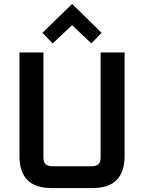

<svg xmlns="http://www.w3.org/2000/svg" viewBox="-20 -957 733 977"><path d="M79 -163V-690H201V-154Q201 -111 245 -111H448Q492 -111 492 -154V-690H614V-163Q614 0 451 0H242Q79 0 79 -163ZM196 -790 347 -937 497 -790 445 -736 347 -829 248 -736Z"/></svg>

Font: Oxanium SemiBold
Style: Regular
Weight: 600
Designer: Severin Meyer
Version: Version 2.000